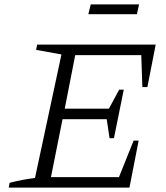

<svg xmlns="http://www.w3.org/2000/svg" viewBox="-20 -858 757 878"><path d="M20 0 24 -22Q55 -30 84 -35.5Q113 -41 140 -44L261 -609L145 -630L150 -654H692L654 -460H631L626 -606H324L276 -361H478L525 -448H546L501 -226H481L468 -313H266L213 -48H524L591 -215H614L572 0ZM384 -793 395 -838H616L606 -793Z"/></svg>

Font: Piazzolla 8pt ExtraLight
Style: Italic
Weight: 250
Italic angle: -11.3°
Designer: Juan Pablo del Peral
Foundry: Huerta Tipografica
Version: Version 2.001